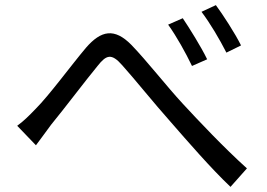

<svg xmlns="http://www.w3.org/2000/svg" viewBox="-20 -746 1040 748"><path d="M47 -256 120 -180C136 -201 159 -233 179 -260C230 -322 313 -432 360 -489C394 -532 414 -540 456 -492C502 -441 579 -345 644 -272C712 -194 802 -90 878 -18L942 -90C852 -171 753 -276 692 -342C629 -410 552 -509 492 -571C426 -638 374 -628 315 -560C256 -490 172 -375 119 -322C92 -294 72 -274 47 -256ZM692 -675 635 -650C668 -604 703 -541 728 -489L787 -515C764 -563 717 -638 692 -675ZM821 -726 765 -700C799 -655 835 -594 862 -541L919 -569C896 -616 847 -691 821 -726Z"/></svg>

Font: Source Han Sans JP
Style: Regular
Weight: 400
Designer: Ryoko NISHIZUKA 西塚涼子 (kana, bopomofo & ideographs); Paul D. Hunt (Latin, Greek & Cyrillic); Sandoll Communications 산돌커뮤니
Foundry: Adobe
Version: Version 2.004;hotconv 1.0.118;makeotfexe 2.5.65603